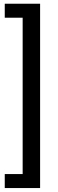

<svg xmlns="http://www.w3.org/2000/svg" viewBox="-20 -832 306 1005"><path d="M189.9 -812.5V152.3H4.9V79.1H98.6V-739.3H4.9V-812.5Z"/></svg>

Font: Heebo
Style: Regular
Weight: 400
Designer: Oded Ezer
Foundry: Meir Sadan
Version: Version 2.001; ttfautohint (v1.5.14-ce02) -l 8 -r 50 -G 200 